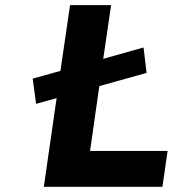

<svg xmlns="http://www.w3.org/2000/svg" viewBox="-20 -720 666 740"><path d="M106 -417 212.9 -446.8 250 -700.2H408.2L377.9 -493.2L533.2 -537.1L544.9 -439L362.8 -388.2L327.1 -138.2H626L606 0H148.9L198.2 -341.8L119.1 -319.8Z"/></svg>

Font: Trueno SemiBold
Style: Italic
Weight: 600
Designer: Julieta Ulanovsky
Foundry: Julieta Ulanovsky
Version: Version 3.001b | FøM Fix